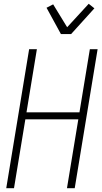

<svg xmlns="http://www.w3.org/2000/svg" viewBox="-20 -995 540 1015"><path d="M13 0 134 -735H175L120 -401H400L455 -735H496L375 0H334L394 -364H114L54 0ZM302 -815 226 -954 261 -972 335 -851 449 -975 479 -951 356 -815Z"/></svg>

Font: Iosevka SS18 Extralight
Style: Italic
Weight: 200
Italic angle: -9°
Monospace: yes
Designer: Belleve Invis
Foundry: Belleve Invis
Version: Version 25.1.1; ttfautohint (v1.8.4)